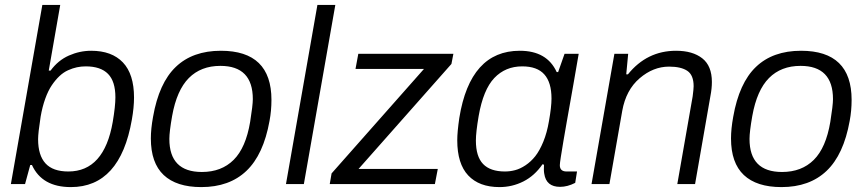

<svg xmlns="http://www.w3.org/2000/svg" viewBox="-20 -743 3492 775"><path d="M266.1 12.2Q149.4 12.2 108.9 -77.1H102.1L81.1 0H23.9L150.9 -723.1H223.1L176.8 -458H184.1Q214.4 -499.5 258.1 -518.8Q301.8 -538.1 348.1 -538.1Q431.2 -538.1 476.1 -491Q521 -443.8 521 -349.1Q521 -309.6 512.2 -259.8Q464.8 12.2 266.1 12.2ZM255.9 -50.8Q400.4 -50.8 435.1 -251Q445.8 -314.5 445.8 -350.1Q445.8 -414.6 416 -444.8Q386.2 -475.1 326.2 -475.1Q307.6 -475.1 290.5 -471.4Q273.4 -467.8 254.9 -459.5Q236.3 -451.2 220 -435.8Q203.6 -420.4 189 -398.7Q174.3 -377 162.6 -344.5Q150.9 -312 144 -272Q133.8 -206.1 133.8 -181.2Q133.8 -116.2 163.6 -83.5Q193.4 -50.8 255.9 -50.8Z M792.5 12.2Q692.4 12.2 640.6 -36.6Q588.9 -85.4 588.9 -184.1Q588.9 -222.7 597.7 -271Q621.6 -408.2 689.7 -473.1Q757.8 -538.1 871.6 -538.1Q1075.7 -538.1 1075.7 -339.8Q1075.7 -295.9 1067.9 -254.9Q1043.5 -118.7 974.6 -53.2Q905.8 12.2 792.5 12.2ZM794.9 -48.8Q874 -48.8 923.1 -97.7Q972.2 -146.5 989.7 -251Q1000.5 -318.4 1000.5 -342.8Q1000.5 -477.1 869.6 -477.1Q791 -477.1 742.2 -428Q693.4 -378.9 674.8 -274.9Q663.6 -211.4 663.6 -182.1Q663.6 -48.8 794.9 -48.8Z M1134.3 0 1261.2 -723.1H1333.5L1206.5 0Z M1311 0 1318.4 -43 1691.4 -464.8H1415L1426.3 -525.9H1810.1L1802.2 -484.9L1427.2 -61H1747.1L1735.4 0Z M1996.1 12.2Q1914.1 12.2 1869.9 -34.9Q1825.7 -82 1825.7 -176.8Q1825.7 -210.4 1834 -267.1Q1877.9 -538.1 2078.1 -538.1Q2188 -538.1 2227.1 -452.1H2232.9L2258.8 -525.9H2315.9L2294.9 -404.8Q2291 -382.3 2282.5 -334.7Q2273.9 -287.1 2267.6 -250.7Q2261.2 -214.4 2254.4 -174.6Q2247.6 -134.8 2243.7 -109.1Q2239.7 -83.5 2239.7 -76.2Q2239.7 -50.8 2267.1 -50.8H2309.1L2301.8 -4.9Q2270.5 11.2 2240.7 11.2Q2184.6 11.2 2176.8 -42Q2174.3 -54.7 2175.8 -78.1L2169.9 -80.1Q2138.2 -33.7 2092.8 -10.7Q2047.4 12.2 1996.1 12.2ZM2018.1 -50.8Q2039.1 -50.8 2059.3 -56.2Q2079.6 -61.5 2101.3 -75.9Q2123 -90.3 2140.6 -112.5Q2158.2 -134.8 2173.1 -171.1Q2188 -207.5 2195.8 -253.9Q2206.1 -311.5 2206.1 -345.2Q2206.1 -410.2 2177.2 -442.6Q2148.4 -475.1 2087.9 -475.1Q2020 -475.1 1975.3 -428.2Q1930.7 -381.3 1912.1 -274.9Q1900.9 -209 1900.9 -175.8Q1900.9 -111.3 1929.9 -81.1Q1959 -50.8 2018.1 -50.8Z M2367.7 0 2460 -525.9H2515.6L2507.8 -442.9H2514.6Q2591.3 -538.1 2709 -538.1Q2775.9 -538.1 2814.7 -507.6Q2853.5 -477.1 2853.5 -412.1Q2853.5 -385.7 2847.7 -356L2785.6 0H2713.9L2775.9 -354Q2779.8 -384.3 2779.8 -395Q2779.8 -439.9 2754.4 -457Q2729 -474.1 2680.7 -474.1Q2616.7 -474.1 2561.8 -427Q2506.8 -379.9 2491.7 -295.9L2439.9 0Z M3134.3 12.2Q3034.2 12.2 2982.4 -36.6Q2930.7 -85.4 2930.7 -184.1Q2930.7 -222.7 2939.5 -271Q2963.4 -408.2 3031.5 -473.1Q3099.6 -538.1 3213.4 -538.1Q3417.5 -538.1 3417.5 -339.8Q3417.5 -295.9 3409.7 -254.9Q3385.3 -118.7 3316.4 -53.2Q3247.6 12.2 3134.3 12.2ZM3136.7 -48.8Q3215.8 -48.8 3264.9 -97.7Q3314 -146.5 3331.5 -251Q3342.3 -318.4 3342.3 -342.8Q3342.3 -477.1 3211.4 -477.1Q3132.8 -477.1 3084 -428Q3035.2 -378.9 3016.6 -274.9Q3005.4 -211.4 3005.4 -182.1Q3005.4 -48.8 3136.7 -48.8Z"/></svg>

Font: Archivo Light
Style: Italic
Weight: 300
Italic angle: -10°
Designer: Hector Gatti
Foundry: Omnibus-Type
Version: Version 2.001